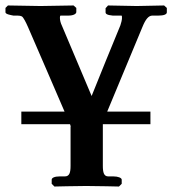

<svg xmlns="http://www.w3.org/2000/svg" viewBox="-29 -454 630 702"><path d="M229 152C229 177 225 191 208 191H189C171 191 160 196 160 203V218L170 228C170 228 251 226 286 226C325 226 406 228 406 228L416 218V203C416 196 402 191 386 191H367C351 191 347 177 347 152V0H521V-46H363L492 -356C503 -383 514 -397 528 -397H550C569 -397 581 -401 581 -409V-425L571 -434C571 -434 480 -432 471 -432C458 -432 366 -434 366 -434L357 -424V-409C357 -404 361 -399 383 -397H414C417 -397 417 -396 417 -388C417 -382 414 -369 411 -361C375 -275 341 -189 306 -103L197 -361C193 -369 190 -380 190 -389C190 -395 191 -397 193 -397H221C241 -397 250 -404 250 -410V-425L240 -434C240 -434 125 -432 119 -432C106 -432 0 -434 0 -434L-9 -425V-409C-9 -402 10 -399 20 -397H35C42 -397 47 -396 51 -394C57 -390 66 -372 73 -356C118 -253 162 -150 207 -46H49V0H227L230 9L229 8Z"/></svg>

Font: Libertinus Serif
Style: Bold
Weight: 700
Designer: Philipp H. Poll, Khaled Hosny
Foundry: Caleb Maclennan
Version: Version 7.050;RELEASE